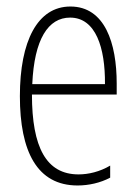

<svg xmlns="http://www.w3.org/2000/svg" viewBox="-20 -559 423 589"><path d="M218 10C252 10 288 2 318 -14V-51C286 -32 251 -24 221 -24C122 -24 78 -107 78 -269H338V-303C338 -426 302 -539 196 -539C95 -539 41 -433 41 -264C41 -94 94 10 218 10ZM79 -301C85 -439 128 -505 195 -505C274 -505 303 -412 302 -301Z"/></svg>

Font: Noto Sans ExtraCondensed ExtraLight
Style: Regular
Weight: 200
Width: 2
Designer: Monotype Design Team
Foundry: Monotype Imaging Inc.
Version: Version 2.013